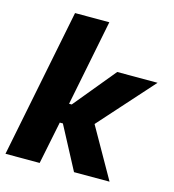

<svg xmlns="http://www.w3.org/2000/svg" viewBox="-111 -845 852 938"><g transform="rotate(15 315.0 -376.0)"><path d="M2.4 0 152.8 -752H326.2L239.3 -316.4H286.6L235.8 -295.9L426.3 -527.3H630.4L357.9 -222.7L348.1 -318.4L528.8 0H349.1L216.3 -251L271 -215.8H219.2L175.3 0Z"/></g></svg>

Font: Reddit Sans Black
Style: Italic
Weight: 900
Italic angle: -11.25°
Designer: Stephen Hutchings
Version: Version 1.013